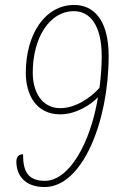

<svg xmlns="http://www.w3.org/2000/svg" viewBox="-20 -744 490 774"><path d="M160 10C313 10 418 -256 418 -518C418 -666 356 -724 279 -724C161 -724 84 -605 84 -451C84 -360 127 -283 223 -283C286 -283 347 -322 375 -352C344 -163 257 -15 161 -15C88 -15 73 -59 73 -122C54 -122 46 -110 46 -92C46 -46 72 10 160 10ZM223 -308C149 -308 112 -373 112 -451C112 -591 179 -699 278 -699C341 -699 390 -645 390 -517C390 -486 388 -442 381 -390C347 -351 285 -308 223 -308Z"/></svg>

Font: Noto Serif Condensed Thin
Style: Italic
Weight: 100
Width: 3
Italic angle: -12°
Designer: Monotype Design Team
Foundry: Monotype Imaging Inc.
Version: Version 2.013